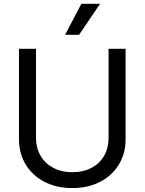

<svg xmlns="http://www.w3.org/2000/svg" viewBox="-20 -959 747 992"><path d="M628.9 -707V-239.3Q628.9 -167 594.7 -109.9Q560.5 -52.7 498 -20Q435.5 12.7 353.5 12.7Q271.5 12.7 209 -20Q146.5 -52.7 112.3 -109.9Q78.1 -167 78.1 -239.3V-707H166V-246.1Q166 -195.3 189 -155.3Q211.9 -115.2 254.4 -92.3Q296.9 -69.3 353.5 -69.3Q411.1 -69.3 453.6 -92.3Q496.1 -115.2 518.6 -155.3Q541 -195.3 541 -246.1V-707ZM400.4 -939.5H497.1L388.7 -779.3H316.4Z"/></svg>

Font: Pretendard GOV Variable
Style: Regular
Weight: 400
Designer: Base glyphs from Inter by Rasmus Andersson; Hangul glyphs from Noto Sans CJK(Source Han Sans) by Jang Soo-young and Kang
Foundry: Kil Hyung-jin
Version: Version 1.307;Glyphs 3.2 (3192)